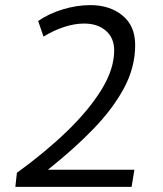

<svg xmlns="http://www.w3.org/2000/svg" viewBox="-20 -730 638 750"><path d="M46 -55Q158 -136 243.5 -219Q329 -302 377.5 -381.5Q426 -461 426 -533Q426 -582 393.5 -610Q361 -638 309 -638Q271 -638 230 -624.5Q189 -611 150 -587L129 -648Q171 -677 225.5 -693.5Q280 -710 333 -710Q409 -710 458.5 -669.5Q508 -629 508 -554Q508 -467 464.5 -386Q421 -305 344.5 -226Q268 -147 167 -67H505L494 0H40Z"/></svg>

Font: Georama
Style: Italic
Weight: 400
Italic angle: -9°
Designer: Jean-Baptiste Levee
Foundry: Production Type
Version: Version 1.000